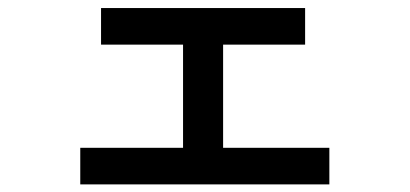

<svg xmlns="http://www.w3.org/2000/svg" viewBox="-20 -539 1040 487"><path d="M183.6 -71.3V-164.1H444.3V-425.8H236.3V-518.6H753.9V-425.8H545.9V-164.1H815.4V-71.3Z"/></svg>

Font: Gothic A1 SemiBold
Style: Regular
Weight: 600
Version: Version 2.50